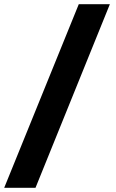

<svg xmlns="http://www.w3.org/2000/svg" viewBox="-47 -783 553 914"><path d="M476 -763 122 111H-27L328 -763Z"/></svg>

Font: Open Sauce Two Black
Style: Regular
Weight: 900
Designer: Alfredo Marco Pradil
Foundry: Creative Sauce Fz LLC
Version: Version 1.477